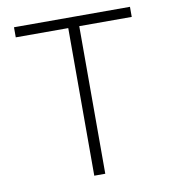

<svg xmlns="http://www.w3.org/2000/svg" viewBox="-78 -756 739 825"><g transform="rotate(-10 291.0 -344.0)"><path d="M267 0V-644H38V-688H544V-644H315V0Z"/></g></svg>

Font: Saira Thin ExtraLight
Style: Regular
Weight: 250
Version: Version 1.101